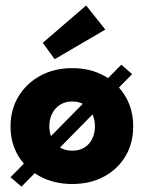

<svg xmlns="http://www.w3.org/2000/svg" viewBox="-20 -678 546 720"><path d="M435 -435.5 475.5 -400 60.5 22 19.5 -13.5ZM251 12Q183.5 12 131.2 -15.8Q79 -43.5 49.2 -92.2Q19.5 -141 19.5 -204Q19.5 -267 49.2 -316.2Q79 -365.5 131.2 -394Q183.5 -422.5 251 -422.5Q318.5 -422.5 370 -394Q421.5 -365.5 450.5 -316.2Q479.5 -267 479.5 -204Q479.5 -141 450.5 -92.2Q421.5 -43.5 370 -15.8Q318.5 12 251 12ZM251 -113Q277 -113 296 -124.5Q315 -136 325.5 -157Q336 -178 336 -204.5Q336 -231.5 325.5 -252.5Q315 -273.5 296 -285.5Q277 -297.5 251 -297.5Q225 -297.5 205.8 -285.5Q186.5 -273.5 175.8 -252.5Q165 -231.5 165 -204.5Q165 -178 175.8 -157Q186.5 -136 205.8 -124.5Q225 -113 251 -113ZM185 -456 140.5 -517.5 303 -657.5 375 -567Z"/></svg>

Font: League Spartan Thin
Style: Bold
Weight: 700
Version: Version 2.002